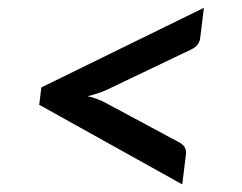

<svg xmlns="http://www.w3.org/2000/svg" viewBox="-20 -583 620 492"><path d="M84.5 -347.5 86 -359 502.5 -563 493 -485.5Q492 -476.5 486.5 -469Q481 -461.5 469.5 -456L255 -353.5Q243.5 -348 231 -344Q218.5 -340 204.5 -336.5Q217.5 -333.5 229 -329.2Q240.5 -325 250.5 -319.5L440.5 -217.5Q459 -207 456.5 -187.5L447 -110.5L80.5 -314.5Z"/></svg>

Font: Lato Semibold
Style: Italic
Weight: 600
Italic angle: -7°
Designer: Lukasz Dziedzic
Foundry: tyPoland Lukasz Dziedzic
Version: Version 2.006; 2014-01-15